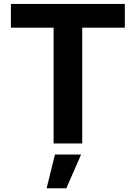

<svg xmlns="http://www.w3.org/2000/svg" viewBox="-20 -748 707 1001"><path d="M36.8 -727.5H630.9V-603.8H408.7V0H259.5V-603.8H36.8ZM266.5 57.6H402.8L325.7 233.6H223Z"/></svg>

Font: Raveo Variable
Style: Regular
Weight: 400
Designer: Jakub Foglar, Rasmus Andersson (Inter)
Foundry: Jakubfoglar.com
Version: Version 1.000;Glyphs 3.2.3 (3260)